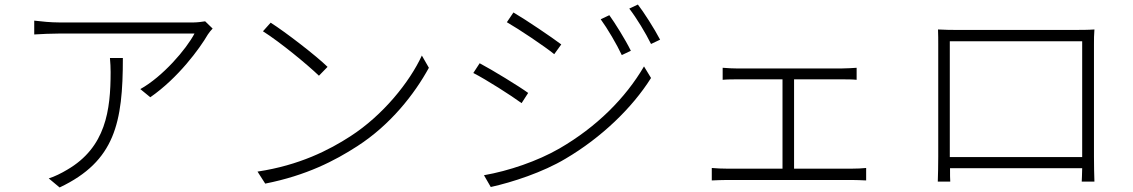

<svg xmlns="http://www.w3.org/2000/svg" viewBox="-20 -801 5000 847"><path d="M465 -545C467 -523 468 -503 468 -483C468 -315 447 -151 276 -52C253 -38 219 -21 195 -14L243 26C488 -90 522 -261 522 -545ZM885 -707C874 -705 849 -702 835 -702H240C205 -702 164 -706 131 -710V-649C166 -651 205 -653 240 -653H838C802 -584 698 -463 599 -408L643 -372C766 -457 861 -587 897 -649C903 -658 911 -668 918 -675Z M1174 -701 1140 -663C1216 -615 1336 -516 1387 -467L1425 -506C1375 -555 1240 -659 1174 -701ZM1116 -44 1150 9C1332 -27 1457 -92 1556 -156C1702 -250 1808 -385 1872 -502L1841 -556C1787 -439 1670 -293 1526 -200C1432 -139 1301 -72 1116 -44Z M2668 -734 2630 -716C2660 -675 2701 -605 2723 -558L2763 -577C2739 -626 2692 -701 2668 -734ZM2794 -781 2756 -763C2788 -722 2829 -654 2852 -607L2892 -626C2867 -674 2819 -749 2794 -781ZM2245 -746 2216 -703C2270 -672 2382 -597 2425 -562L2456 -605C2418 -634 2300 -714 2245 -746ZM2115 -28 2145 24C2240 3 2375 -41 2475 -101C2633 -194 2769 -325 2852 -457L2821 -508C2739 -368 2612 -241 2448 -146C2351 -90 2224 -47 2115 -28ZM2096 -522 2068 -479C2125 -450 2236 -379 2281 -346L2310 -391C2272 -419 2151 -493 2096 -522Z M3483 -57V-451H3693C3715 -451 3740 -451 3759 -449V-502C3741 -501 3718 -499 3693 -499H3230C3218 -499 3189 -500 3168 -502V-449C3188 -451 3219 -451 3231 -451H3432V-57H3186C3165 -57 3142 -58 3120 -60V-5C3143 -6 3166 -7 3186 -7H3739C3754 -7 3782 -6 3801 -5V-60C3782 -58 3761 -57 3739 -57Z M4170 -108V-110V-619H4754V-110V-108ZM4806 -605C4806 -626 4806 -650 4808 -671C4781 -669 4746 -669 4726 -669H4198C4176 -669 4156 -669 4118 -671C4119 -649 4119 -624 4119 -605V-110C4119 -82 4118 -17 4117 0H4172C4171 -9 4171 -34 4171 -59H4754C4753 -33 4753 -9 4752 0H4808C4807 -15 4806 -82 4806 -110Z"/></svg>

Font: Noto Sans Japanese Light
Style: Regular
Weight: 300
Designer: Ryoko NISHIZUKA (kana & ideographs); Paul D. Hunt (Latin, Greek & Cyrillic); Wenlong ZHANG (bopomofo); Sandoll Communica
Foundry: Adobe Systems Incorporated
Version: Version 1.000;PS 1;hotconv 1.0.78;makeotf.lib2.5.61930